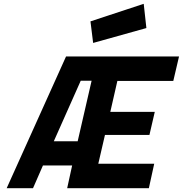

<svg xmlns="http://www.w3.org/2000/svg" viewBox="-20 -986 958 1006"><path d="M358 -119H205L153 0H15L326 -690H918L888 -562H595L558 -400H791L763 -279H530L495 -128H788L760 0H332ZM262 -246H387L460 -563H403ZM733 -966 747 -839 468 -761 454 -874Z"/></svg>

Font: Panefresco 999wt
Style: Italic
Weight: 900
Version: Version 1.001